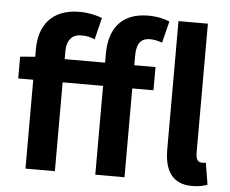

<svg xmlns="http://www.w3.org/2000/svg" viewBox="-56 -877 1146 956"><g transform="rotate(5 517.5 -399.0)"><path d="M453 -605V-560H251V-598C251 -658 280 -685 323 -685C352 -685 371 -680 391 -671L418 -780C391 -791 350 -801 305 -801C164 -801 104 -713 104 -598V-559L29 -553V-444H104V0H251V-444H453V0H599V-444H705V-560H599V-608C599 -672 623 -696 667 -696C686 -696 707 -691 727 -684L754 -792C729 -803 691 -812 647 -812C507 -812 453 -722 453 -605ZM1014 1 996 -108C985 -105 982 -106 975 -106C960 -106 946 -117 946 -150V-798H799V-157C799 -53 837 14 938 14C973 14 995 8 1014 1Z"/></g></svg>

Font: Spoqa Han Sans Neo Bold
Style: Bold
Weight: 700
Designer: [Spoqa Han Sans Neo] Dong-huui Kim  Younghwa Kang  Yujin Lee  [Noto Sans] Ryoko NISHIZUKA  (kana & ideographs); Paul D. 
Foundry: Spoqa (http://www.spoqa-han-sans.com)
Version: Version 1.100;hotconv 1.0.109;makeotfexe 2.5.65596